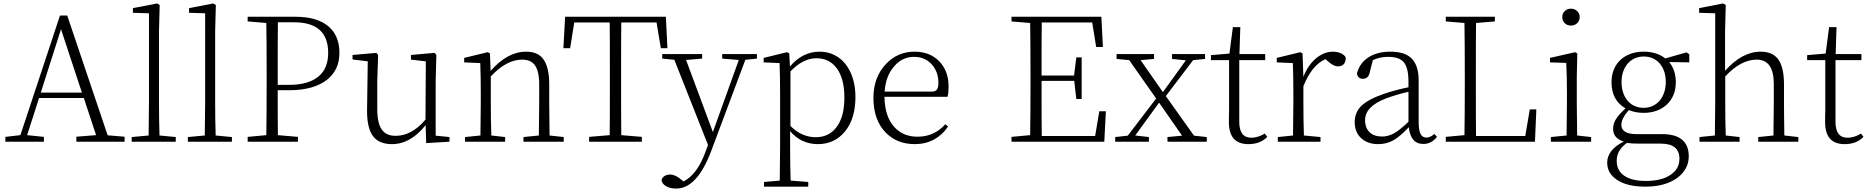

<svg xmlns="http://www.w3.org/2000/svg" viewBox="-20 -820 10819 1111"><path d="M234 0V-28L137 -38L206 -253H465L536 -38L422 -29V0H701V-29L603 -37L369 -730H327L98 -38L11 -28V0ZM333 -651 454 -284H216Z M997 0V-27L903 -36C901 -94 900 -157 900 -226V-639L904 -791L889 -800L749 -773V-746L842 -743V-226C842 -177 841 -113 840 -36L742 -27V0Z M1322 0V-27L1228 -36C1226 -94 1225 -157 1225 -226V-639L1229 -791L1214 -800L1074 -773V-746L1167 -743V-226C1167 -177 1166 -113 1165 -36L1067 -27V0Z M1704 0V-28L1588 -38C1587 -97 1587 -184 1587 -298H1654C1750 -298 1823 -319 1874 -360C1921 -398 1944 -449 1944 -514C1944 -580 1923 -631 1881 -667C1838 -704 1774 -723 1691 -723H1413V-696L1521 -687C1522 -622 1523 -523 1523 -390V-333C1523 -201 1522 -103 1521 -38L1413 -28V0ZM1587 -390C1587 -525 1587 -626 1588 -691H1682C1813 -691 1879 -632 1879 -514C1879 -457 1862 -412 1827 -381C1788 -346 1730 -329 1652 -329H1587Z M2248 14C2320 14 2385 -23 2443 -96L2446 8L2581 0V-27L2501 -35V-352L2505 -502L2495 -514L2358 -502V-475L2444 -465L2442 -128C2389 -65 2331 -34 2270 -34C2234 -34 2208 -45 2191 -68C2172 -93 2163 -133 2163 -188V-352L2168 -502L2158 -514L2020 -502V-476L2108 -465L2104 -185C2103 -114 2115 -62 2140 -30C2163 -1 2199 14 2248 14Z M2903 0V-27L2823 -36C2821 -91 2820 -155 2820 -226V-378C2881 -443 2942 -475 3001 -475C3034 -475 3058 -465 3074 -444C3091 -421 3100 -384 3100 -334V-226C3100 -173 3099 -109 3098 -36L3009 -27V0H3242V-27L3160 -36C3159 -108 3158 -171 3158 -226V-334C3158 -400 3146 -448 3123 -479C3102 -507 3069 -521 3025 -521C2952 -521 2884 -484 2819 -410L2815 -511L2802 -518L2666 -485V-459L2759 -455C2761 -405 2762 -347 2762 -281V-226C2762 -173 2761 -109 2760 -36L2671 -27V0Z M3694 0V-28L3575 -38C3574 -103 3574 -202 3574 -333V-390C3574 -525 3574 -625 3575 -690H3779L3804 -541H3842L3833 -723H3250L3240 -541H3279L3303 -690H3508C3509 -624 3509 -524 3509 -390V-333C3509 -202 3509 -103 3508 -38L3389 -28V0Z M3893 271C3974 271 4041 198 4096 52L4293 -474L4360 -481V-507H4159V-481L4255 -473L4105 -56L3950 -473L4043 -481V-507H3812V-481L3882 -474L4077 19L4061 62C4029 148 3987 204 3935 230L3924 221C3900 200 3878 190 3858 190C3845 190 3835 193 3826 198C3816 204 3810 212 3808 223C3810 238 3820 250 3837 259C3852 267 3871 271 3893 271Z M4657 260V233L4555 225C4553 166 4552 102 4552 32V-61C4595 -11 4648 14 4713 14C4778 14 4830 -11 4870 -60C4910 -109 4930 -176 4930 -259C4930 -416 4846 -521 4723 -521C4656 -521 4599 -492 4551 -435L4547 -511L4534 -518L4399 -485V-459L4491 -455C4493 -405 4494 -346 4494 -278V33C4494 82 4493 146 4492 225L4401 233V260ZM4701 -26C4646 -26 4597 -48 4554 -91V-407C4603 -458 4653 -483 4705 -483C4754 -483 4792 -464 4821 -426C4851 -386 4866 -329 4866 -256C4866 -179 4850 -120 4817 -80C4788 -44 4749 -26 4701 -26Z M5274 14C5315 14 5352 5 5385 -13C5418 -31 5445 -56 5466 -88L5450 -101C5407 -53 5354 -29 5289 -29C5234 -29 5190 -47 5156 -84C5118 -125 5099 -183 5098 -260H5463C5467 -275 5469 -295 5469 -320C5469 -379 5451 -427 5416 -464C5380 -502 5332 -521 5271 -521C5206 -521 5151 -497 5106 -449C5058 -398 5034 -333 5034 -254C5034 -168 5058 -101 5105 -53C5149 -8 5205 14 5274 14ZM5099 -290C5103 -350 5121 -399 5154 -436C5185 -473 5224 -491 5269 -491C5312 -491 5346 -476 5373 -446C5398 -417 5410 -382 5410 -340C5410 -305 5400 -290 5372 -290Z M6370 0 6379 -176H6341L6317 -33H6008C6007 -98 6007 -205 6007 -352H6196L6208 -247H6239V-488H6208L6195 -383H6007C6007 -524 6007 -626 6008 -690H6300L6323 -548H6362L6353 -723H5833V-696L5941 -687C5942 -622 5943 -523 5943 -390V-333C5943 -201 5942 -103 5941 -38L5833 -28V0Z M6628 0V-27L6549 -36L6687 -226L6820 -35L6735 -27L6736 0H6963V-27L6889 -35L6726 -264L6884 -472L6953 -479V-507H6762V-479L6842 -471L6709 -287L6580 -472L6658 -479V-507H6441V-479L6514 -472L6670 -250L6506 -35L6433 -27V0Z M7204 14C7250 14 7286 0 7313 -28L7299 -47C7272 -31 7246 -23 7221 -23C7174 -23 7151 -54 7151 -115V-472H7301V-507H7152L7157 -663H7114L7094 -510L6987 -501V-472H7092V-195C7092 -182 7092 -167 7091 -148C7091 -134 7091 -123 7091 -116C7090 -29 7128 14 7204 14Z M7621 0V-27L7525 -36C7523 -91 7522 -155 7522 -226V-321C7555 -403 7597 -455 7650 -478L7661 -468C7684 -447 7704 -436 7721 -436C7752 -436 7767 -453 7767 -487C7758 -507 7728 -521 7692 -521C7623 -521 7555 -463 7522 -375L7517 -511L7504 -518L7368 -485V-459L7461 -455C7463 -405 7464 -347 7464 -281V-226C7464 -173 7463 -109 7462 -36L7374 -27V0Z M7955 14C7988 14 8019 6 8046 -10C8071 -25 8099 -49 8132 -84C8139 -19 8167 13 8216 13C8248 13 8274 -1 8295 -28L8280 -45C8264 -31 8249 -24 8235 -24C8220 -24 8208 -30 8201 -43C8193 -57 8189 -80 8189 -113V-354C8189 -413 8175 -455 8148 -482C8122 -508 8081 -521 8025 -521C7924 -521 7852 -475 7832 -395C7835 -374 7847 -364 7867 -364C7888 -364 7901 -377 7906 -402L7924 -472C7951 -485 7981 -491 8012 -491C8054 -491 8084 -481 8101 -462C8120 -441 8130 -404 8130 -349V-315C8076 -304 8029 -291 7988 -277C7927 -256 7884 -233 7857 -207C7832 -182 7819 -151 7819 -114C7819 -73 7832 -42 7858 -19C7883 3 7915 14 7955 14ZM7978 -30C7947 -30 7923 -38 7906 -54C7888 -71 7879 -94 7879 -125C7879 -178 7919 -219 7999 -250C8036 -264 8079 -277 8130 -289V-115C8097 -84 8070 -62 8049 -50C8026 -37 8003 -30 7978 -30Z M8862 0 8870 -187H8832L8806 -33H8521C8520 -99 8520 -192 8520 -313V-369C8520 -516 8520 -622 8521 -687L8630 -696V-723H8346V-696L8454 -687C8455 -622 8456 -523 8456 -390V-331C8456 -200 8455 -103 8454 -38L8346 -28V0Z M9187 0V-27L9106 -36C9105 -109 9104 -173 9104 -226V-377L9107 -511L9094 -518L8949 -485V-459L9043 -456C9046 -405 9047 -346 9047 -281V-226C9047 -173 9046 -109 9045 -36L8954 -27V0ZM9070 -770C9042 -770 9020 -749 9020 -721C9020 -692 9042 -672 9070 -672C9098 -672 9121 -692 9121 -721C9121 -749 9098 -770 9070 -770Z M9501 260C9580 260 9643 242 9690 206C9731 173 9752 133 9752 85C9752 -1 9700 -44 9597 -44H9448C9391 -44 9362 -62 9362 -98C9362 -122 9376 -150 9405 -183C9432 -172 9460 -167 9491 -167C9546 -167 9590 -183 9625 -215C9660 -248 9677 -291 9677 -345C9677 -391 9664 -430 9639 -461L9755 -459V-506L9739 -517L9616 -482C9583 -508 9541 -521 9491 -521C9380 -521 9305 -452 9305 -345C9305 -274 9332 -224 9386 -193C9361 -170 9343 -150 9332 -133C9320 -114 9314 -94 9314 -75C9314 -38 9335 -13 9376 -1C9312 31 9280 72 9280 121C9280 163 9299 196 9337 221C9376 247 9430 260 9501 260ZM9503 227C9396 227 9335 186 9335 111C9335 89 9340 70 9350 53C9359 38 9373 22 9394 7C9413 10 9435 11 9460 11H9589C9662 11 9698 40 9698 99C9698 136 9682 167 9649 190C9614 215 9565 227 9503 227ZM9492 -493C9568 -493 9619 -434 9619 -346C9619 -257 9567 -196 9491 -196C9414 -196 9363 -256 9363 -345C9363 -433 9415 -493 9492 -493Z M10046 0V-27L9966 -36C9964 -91 9963 -155 9963 -226V-378C10024 -443 10085 -475 10145 -475C10211 -475 10244 -428 10244 -334V-226C10244 -173 10243 -109 10242 -36L10154 -27V0H10386V-27L10305 -36C10304 -108 10303 -171 10303 -226V-334C10303 -400 10291 -448 10268 -479C10246 -507 10213 -521 10169 -521C10096 -521 10027 -484 9962 -410V-639L9966 -791L9950 -800L9812 -773V-746L9905 -743V-226C9905 -173 9904 -109 9903 -36L9814 -27V0Z M10654 14C10700 14 10736 0 10763 -28L10749 -47C10722 -31 10696 -23 10671 -23C10624 -23 10601 -54 10601 -115V-472H10751V-507H10602L10607 -663H10564L10544 -510L10437 -501V-472H10542V-195C10542 -182 10542 -167 10541 -148C10541 -134 10541 -123 10541 -116C10540 -29 10578 14 10654 14Z"/></svg>

Font: AllPunType ExtraLight
Style: Regular
Weight: 280
Version: 1.0